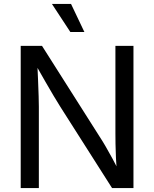

<svg xmlns="http://www.w3.org/2000/svg" viewBox="-20 -962 789 982"><path d="M85.9 0V-727.5H194.8L490.7 -261.2Q502.4 -243.7 518.8 -215.6Q535.2 -187.5 554.2 -152.6Q573.2 -117.7 591.8 -78.6L579.1 -76.7Q574.7 -116.7 573 -154.8Q571.3 -192.9 570.8 -224.9Q570.3 -256.8 570.3 -278.8V-727.5H662.6V0H553.2L289.1 -415Q272 -442.4 253.7 -472.9Q235.4 -503.4 211.7 -544.9Q188 -586.4 153.8 -646.5L170.4 -648.9Q172.9 -594.7 174.8 -548.8Q176.8 -502.9 177.7 -469Q178.7 -435.1 178.7 -416V0ZM339.8 -798.3 245.6 -941.9H343.3L411.6 -798.3Z"/></svg>

Font: Inter 16pt
Style: Regular
Weight: 400
Version: Version 4.001;git-66647c0bb